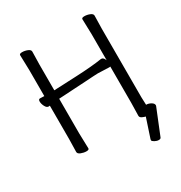

<svg xmlns="http://www.w3.org/2000/svg" viewBox="-199 -849 1100 1164"><g transform="rotate(-30 350.5 -267.0)"><path d="M615 -53Q632 -53 648.5 -43.5Q665 -34 665 -21Q665 -18 664 -16L592 162Q589 171 575.5 171Q562 171 547.5 163Q533 155 533 148.5Q533 142 534 141L578 8Q569 6 560 2Q541 -5 541 -18L543 -107V-362L536 -361L457 -364L434 -363L415 -362Q397 -361 368 -359Q339 -357 306.5 -355.5Q274 -354 229.5 -351Q185 -348 177 -348V-105L180 1Q180 11 161.5 11Q143 11 124 3.5Q105 -4 105 -17L107 -106V-340Q104 -339 99 -339H98Q85 -339 75.5 -357.5Q66 -376 66 -392Q66 -408 77 -408H78L107 -407V-589L104 -695Q104 -705 123 -705Q142 -705 160.5 -697.5Q179 -690 179 -677L177 -588V-407Q178 -407 199.5 -408Q221 -409 334.5 -414Q448 -419 516 -430H519Q534 -430 543 -406V-589L540 -695Q540 -705 559 -705Q578 -705 596.5 -697.5Q615 -690 615 -677L613 -588V-106Z"/></g></svg>

Font: QiushuiShotai
Style: Regular
Weight: 600
Designer: Fontworks Inc.
Foundry: Fontworks Inc.
Version: Version 1.250